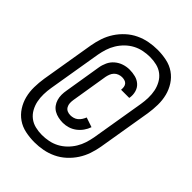

<svg xmlns="http://www.w3.org/2000/svg" viewBox="-218 -808 936 936"><g transform="rotate(45 250.0 -340.0)"><path d="M197 32Q165 32 134 25.5Q103 19 78.5 2Q54 -15 37.5 -40.5Q21 -66 13.5 -95.5Q6 -125 6.5 -157Q7 -189 12 -221L58 -497Q63 -526 72.5 -554Q82 -582 98.5 -607.5Q115 -633 138 -654Q161 -675 188.5 -688Q216 -701 245 -706.5Q274 -712 303 -712Q335 -712 366 -705.5Q397 -699 421.5 -682Q446 -665 462.5 -639.5Q479 -614 486.5 -584.5Q494 -555 493.5 -523Q493 -491 488 -459L442 -183Q437 -154 427.5 -126Q418 -98 401.5 -72.5Q385 -47 362 -26Q339 -5 311.5 8Q284 21 255 26.5Q226 32 197 32ZM198 -19Q220 -19 243 -23.5Q266 -28 287 -39Q308 -50 325.5 -67Q343 -84 355.5 -104.5Q368 -125 375 -147Q382 -169 386 -191L432 -467Q436 -491 436.5 -515Q437 -539 432.5 -561Q428 -583 417 -603Q406 -623 388.5 -636.5Q371 -650 348.5 -655.5Q326 -661 302 -661Q280 -661 257 -656.5Q234 -652 213 -641Q192 -630 174.5 -613Q157 -596 144.5 -575.5Q132 -555 125 -533Q118 -511 114 -489L68 -213Q64 -189 63.5 -165Q63 -141 67.5 -119Q72 -97 83 -77Q94 -57 111.5 -43.5Q129 -30 151.5 -24.5Q174 -19 198 -19ZM228 -133Q212 -133 196 -136.5Q180 -140 167 -147.5Q154 -155 145 -167Q136 -179 131.5 -194Q127 -209 127 -225Q127 -241 130 -257L161 -447Q164 -467 173 -486.5Q182 -506 198.5 -520Q215 -534 235 -540.5Q255 -547 275 -547Q296 -547 315.5 -542Q335 -537 349.5 -524Q364 -511 369.5 -491.5Q375 -472 372 -452Q372 -451 371.5 -450Q371 -449 371 -448H315Q315 -448 315 -448.5Q315 -449 315 -450Q316 -459 314.5 -468Q313 -477 307.5 -483.5Q302 -490 293 -492.5Q284 -495 275 -495Q265 -495 254 -491Q243 -487 235 -478.5Q227 -470 223 -459.5Q219 -449 217 -439L186 -249Q184 -237 184.5 -225.5Q185 -214 190.5 -204Q196 -194 206 -189.5Q216 -185 228 -185Q238 -185 248.5 -188Q259 -191 267.5 -198Q276 -205 282 -214.5Q288 -224 292 -234L342 -217Q336 -199 324.5 -183Q313 -167 297.5 -155.5Q282 -144 264 -138.5Q246 -133 228 -133Z"/></g></svg>

Font: Iosevka SS04
Style: Italic
Weight: 400
Italic angle: -9°
Monospace: yes
Designer: Belleve Invis
Foundry: Belleve Invis
Version: Version 19.0.0; ttfautohint (v1.8.4)